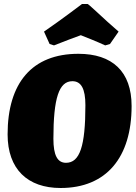

<svg xmlns="http://www.w3.org/2000/svg" viewBox="-20 -928 678 960"><path d="M200 -770 228 -708 250 -701C298 -720 353 -741 384 -752C412 -741 465 -720 506 -701L530 -708L573 -770C499 -833 418 -914 417 -908H390C390 -908 289 -831 200 -770ZM283 12C512 12 638 -141 638 -398C638 -571 541 -659 372 -659C140 -659 18 -513 18 -256C18 -82 118 12 283 12ZM310 -114C267 -114 247 -152 247 -234C247 -438 275 -522 342 -522C386 -522 407 -484 407 -402C407 -197 379 -114 310 -114Z"/></svg>

Font: Alegreya SC Black
Style: Italic
Weight: 900
Italic angle: -7°
Designer: Juan Pablo del Peral
Foundry: Huerta Tipografica
Version: Version 2.007;PS 002.007;hotconv 1.0.88;makeotf.lib2.5.64775